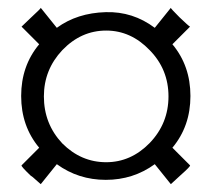

<svg xmlns="http://www.w3.org/2000/svg" viewBox="-20 -571 540 490"><path d="M420 -194 465 -149Q467 -147 441 -124Q417 -102 416 -101L375 -152Q320 -112 250 -112Q180 -112 125 -152L84 -101Q80 -104 71.5 -112Q63 -120 58 -123Q33 -147 35 -149L80 -194Q34 -249 34 -326Q34 -403 80 -458L35 -503Q44 -512 59 -526Q85 -550 84 -551L125 -500Q177 -538 250 -540Q319 -542 375 -500L416 -551Q415 -550 438 -527Q462 -504 465 -503L420 -458Q466 -403 466 -326Q466 -249 420 -194ZM362 -443Q314 -493 251 -493Q187 -493 139 -443Q92 -393 92 -325Q92 -255 139 -205Q187 -157 251 -157Q314 -157 362 -206Q410 -256 410 -325Q410 -394 362 -443Z"/></svg>

Font: GFS Neohellenic Rg
Style: Bold
Weight: 700
Designer: Designed by Takis Katsoulidis and George D. Matthiopoulos.
Foundry: Designed by Takis Katsoulidis and George D. Matthiopoulos.
Version: Version 1.0